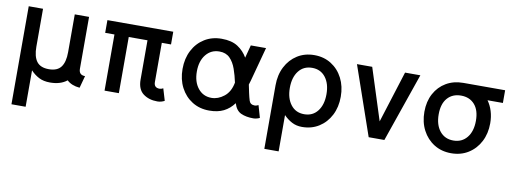

<svg xmlns="http://www.w3.org/2000/svg" viewBox="-59 -850 3723 1394"><g transform="rotate(10 1802.0 -152.5)"><path d="M527.8 10.7Q467.3 5.4 433.6 -27.3Q386.2 10.7 309.1 10.7Q261.2 10.7 227.3 -6.8Q193.4 -24.4 166 -53.7V214.8H61.5V-507.8H167V-228.5Q167 -156.2 194.3 -119.6Q221.7 -83 284.2 -83Q346.2 -83 373.5 -119.6Q400.9 -156.2 400.9 -228.5V-507.8H506.3V-125.5Q506.3 -79.1 552.2 -79.1Z M1127 -414.1H1059.1V-125Q1059.1 -83 1100.6 -83Q1106.9 -83 1114.7 -85.4Q1122.6 -87.9 1127 -90.8L1153.3 -2.9Q1145 2 1130.9 6.3Q1116.7 10.7 1100.6 10.7Q1037.6 10.7 995.6 -21.2Q953.6 -53.2 953.6 -125V-414.1H815.4V0H710V-414.1H641.6V-507.8H1127Z M1855 -1Q1846.7 3.9 1833.3 7.3Q1819.8 10.7 1807.6 10.7Q1754.4 10.7 1717 -6.3Q1679.7 -23.4 1664.1 -75.7Q1632.8 -33.2 1589.1 -11.2Q1545.4 10.7 1482.9 10.7Q1411.6 10.7 1356.9 -23.4Q1302.2 -57.6 1271.2 -117.2Q1240.2 -176.8 1240.2 -253.9Q1240.2 -331.1 1271.2 -390.9Q1302.2 -450.7 1356.9 -484.6Q1411.6 -518.6 1482.9 -518.6Q1557.1 -518.6 1602.3 -489Q1647.5 -459.5 1673.8 -413.1L1698.7 -507.8H1811L1742.7 -253.9Q1738.3 -238.8 1733.9 -225.6Q1740.2 -194.3 1746.6 -165Q1752.9 -135.7 1760.7 -110.4Q1769.5 -83 1802.7 -83Q1808.6 -83 1816.7 -85.7Q1824.7 -88.4 1829.1 -90.8ZM1482.9 -424.8Q1421.4 -424.8 1383.5 -377.9Q1345.7 -331.1 1345.7 -253.9Q1345.7 -177.2 1383.5 -130.1Q1421.4 -83 1482.9 -83Q1531.7 -83 1575.7 -117.9Q1619.6 -152.8 1632.3 -221.7Q1621.6 -272.9 1605.2 -319.6Q1588.9 -366.2 1560.1 -395.5Q1531.2 -424.8 1482.9 -424.8Z M1925.8 -253.9Q1925.8 -330.6 1956.5 -390.4Q1987.3 -450.2 2041.5 -484.4Q2095.7 -518.6 2166.5 -518.6Q2236.8 -518.6 2291 -484.4Q2345.2 -450.2 2376 -390.4Q2406.7 -330.6 2406.7 -253.9Q2406.7 -177.2 2376 -117.4Q2345.2 -57.6 2291 -23.4Q2236.8 10.7 2166.5 10.7Q2125 10.7 2091.8 -6.8Q2058.6 -24.4 2031.2 -52.7V214.8H1925.8ZM2031.2 -253.9Q2031.2 -177.2 2067.4 -130.1Q2103.5 -83 2166.5 -83Q2229 -83 2265.1 -129.6Q2301.3 -176.3 2301.3 -253.9Q2301.3 -331.5 2265.1 -378.2Q2229 -424.8 2166.5 -424.8Q2103.5 -424.8 2067.4 -378.2Q2031.2 -331.5 2031.2 -253.9Z M2715.8 -127 2835.9 -507.8H2948.7L2772.9 0H2657.2L2481.4 -507.8H2593.8Z M3023.4 -252.4Q3023.4 -328.6 3054.4 -386.2Q3085.4 -443.8 3140.1 -475.8Q3194.8 -507.8 3266.1 -507.8H3573.7V-414.1H3460.4Q3483.4 -382.3 3496.1 -341.3Q3508.8 -300.3 3508.8 -252.4Q3508.8 -176.3 3477.8 -116.9Q3446.8 -57.6 3392.1 -23.4Q3337.4 10.7 3266.1 10.7Q3194.8 10.7 3140.1 -23.4Q3085.4 -57.6 3054.4 -116.9Q3023.4 -176.3 3023.4 -252.4ZM3128.9 -252.4Q3128.9 -174.8 3166 -128.9Q3203.1 -83 3266.1 -83Q3329.1 -83 3366.2 -128.9Q3403.3 -174.8 3403.3 -252.4Q3403.3 -330.1 3366.2 -372.1Q3329.1 -414.1 3266.1 -414.1Q3203.1 -414.1 3166 -372.1Q3128.9 -330.1 3128.9 -252.4Z"/></g></svg>

Font: Giphurs Medium
Style: Regular
Weight: 500
Version: Version 0.920; ttfautohint (v1.8.4.7-5d5b)